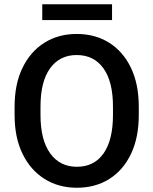

<svg xmlns="http://www.w3.org/2000/svg" viewBox="-20 -882 729 912"><path d="M639.2 -375V-335.9Q639.2 -228.5 602.3 -151.1Q565.4 -73.7 499.3 -32Q433.1 9.8 345.2 9.8Q258.3 9.8 191.7 -32Q125 -73.7 87.2 -151.1Q49.3 -228.5 49.3 -335.9V-375Q49.3 -482.4 86.9 -559.8Q124.5 -637.2 190.9 -679Q257.3 -720.7 344.2 -720.7Q432.1 -720.7 498.5 -679Q564.9 -637.2 602.1 -559.8Q639.2 -482.4 639.2 -375ZM516.6 -335.9V-376Q516.6 -494.6 471.2 -557.6Q425.8 -620.6 344.2 -620.6Q263.7 -620.6 218 -557.6Q172.4 -494.6 172.4 -376V-335.9Q172.4 -216.8 218.5 -153.3Q264.6 -89.8 345.2 -89.8Q427.2 -89.8 471.9 -153.3Q516.6 -216.8 516.6 -335.9ZM512.2 -861.8V-786.6H180.7V-861.8Z"/></svg>

Font: Vazirmatn UI FD Medium
Style: Regular
Weight: 500
Designer: Saber Rastikerdar
Foundry: Saber Rastikerdar
Version: Version 33.003